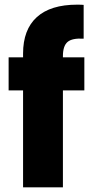

<svg xmlns="http://www.w3.org/2000/svg" viewBox="-20 -804 400 824"><path d="M342 -416H250V0H79V-416H17V-558H79V-574Q79 -677 138 -730.5Q197 -784 311 -784Q330 -784 339 -783V-638Q290 -641 270 -624Q250 -607 250 -563V-558H342Z"/></svg>

Font: MSTAGE
Style: Bold
Weight: 700
Designer: Ninad Kale (Devanagari), Jonny Pinhorn (Latin)
Foundry: Indian Type Foundry
Version: 4.004